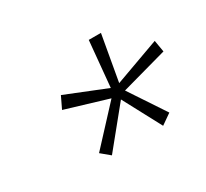

<svg xmlns="http://www.w3.org/2000/svg" viewBox="-75 -803 541 505"><g transform="rotate(-30 196.0 -550.0)"><path d="M112 -425.5 212.5 -534 84.5 -572.5 101.5 -608 224.5 -558.5 237.5 -697H274.5L250 -558.5L386.5 -608L392.5 -572.5L253.5 -534L325.5 -425.5L294 -403.5L232.5 -519L138.5 -403.5Z"/></g></svg>

Font: HK Grotesk Light
Style: Italic
Weight: 300
Italic angle: -16°
Designer: Alfredo Marco Pradil
Foundry: Hanken Design Co.
Version: Version 3.001